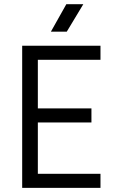

<svg xmlns="http://www.w3.org/2000/svg" viewBox="-20 -914 577 934"><path d="M87.9 -691.4H468.8V-623H164.1V-386.7H424.8V-318.4H164.1V-68.4H468.8V0H87.9ZM385.3 -893.6 304.7 -759.8H227.5L302.7 -893.6Z"/></svg>

Font: Gidole
Style: Regular
Weight: 400
Version: Version 2.100; ttfautohint (v1.8.4.7-5d5b)